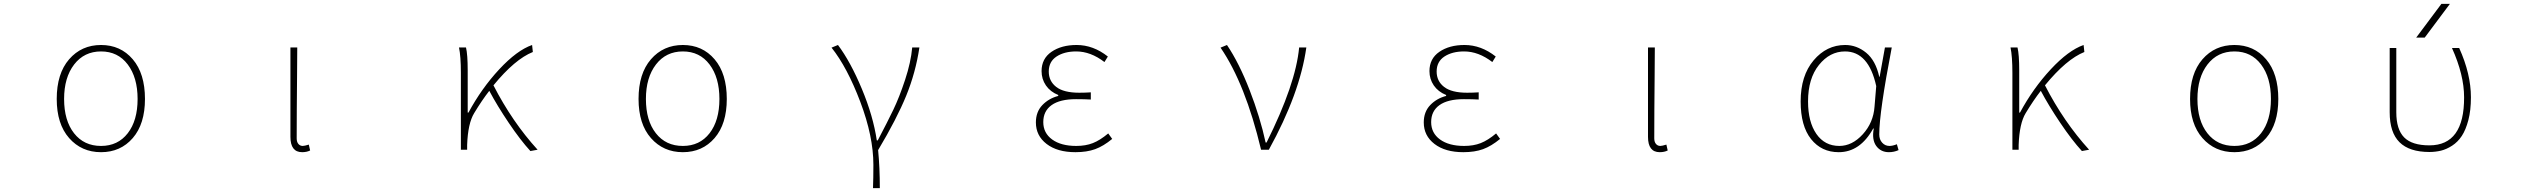

<svg xmlns="http://www.w3.org/2000/svg" viewBox="-20 -772 13040 990"><path d="M272.5 -261.7Q272.5 -392.6 336.4 -466.3Q400.4 -540 501 -540Q601.6 -540 664.6 -466.3Q727.5 -392.6 727.5 -261.7Q727.5 -132.8 664.6 -60.1Q601.6 12.7 501 12.7Q400.4 12.7 336.4 -60.1Q272.5 -132.8 272.5 -261.7ZM501 -19.5Q587.9 -19.5 638.7 -85Q689.5 -150.4 689.5 -261.7Q689.5 -372.1 638.7 -439.5Q587.9 -506.8 501 -506.8Q414.1 -506.8 362.3 -439.5Q310.5 -372.1 310.5 -261.7Q310.5 -150.4 361.8 -85Q413.1 -19.5 501 -19.5Z M1538.1 12.7Q1477.5 12.7 1477.5 -66.4V-527.3H1512.7Q1512.7 -472.7 1511.7 -378.4Q1510.7 -284.2 1510.3 -206.5Q1509.8 -128.9 1509.8 -58.6Q1509.8 -40 1518.6 -29.8Q1527.3 -19.5 1541 -19.5Q1549.8 -19.5 1572.3 -26.4L1579.1 3.9Q1561.5 12.7 1538.1 12.7Z M2752 0 2714.8 6.8Q2663.1 -49.8 2603.5 -138.2Q2543.9 -226.6 2502.9 -303.7Q2464.8 -254.9 2424.8 -188.5Q2392.6 -135.7 2388.7 -24.4V0H2356.4V-396.5Q2356.4 -481.4 2346.7 -527.3H2382.8Q2391.6 -490.2 2391.6 -409.2V-191.4H2395.5Q2462.9 -316.4 2554.2 -414.6Q2645.5 -512.7 2723.6 -540L2727.5 -503.9Q2634.8 -466.8 2524.4 -332Q2621.1 -143.6 2752 0Z M3272.5 -261.7Q3272.5 -392.6 3336.4 -466.3Q3400.4 -540 3501 -540Q3601.6 -540 3664.6 -466.3Q3727.5 -392.6 3727.5 -261.7Q3727.5 -132.8 3664.6 -60.1Q3601.6 12.7 3501 12.7Q3400.4 12.7 3336.4 -60.1Q3272.5 -132.8 3272.5 -261.7ZM3501 -19.5Q3587.9 -19.5 3638.7 -85Q3689.5 -150.4 3689.5 -261.7Q3689.5 -372.1 3638.7 -439.5Q3587.9 -506.8 3501 -506.8Q3414.1 -506.8 3362.3 -439.5Q3310.5 -372.1 3310.5 -261.7Q3310.5 -150.4 3361.8 -85Q3413.1 -19.5 3501 -19.5Z M4516.6 198.2H4481.4Q4483.4 147.5 4483.4 78.1Q4483.4 -68.4 4416 -246.6Q4348.6 -424.8 4267.6 -526.4L4300.8 -540Q4365.2 -454.1 4423.8 -314Q4482.4 -173.8 4501 -47.9H4505.9Q4555.7 -142.6 4586.4 -206.5Q4617.2 -270.5 4647 -360.8Q4676.8 -451.2 4683.6 -527.3H4720.7Q4701.2 -397.5 4652.8 -278.8Q4604.5 -160.2 4507.8 2Q4516.6 91.8 4516.6 198.2Z M5525.4 12.7Q5431.6 12.7 5376.5 -29.8Q5321.3 -72.3 5321.3 -140.6Q5321.3 -195.3 5354.5 -230Q5387.7 -264.6 5436.5 -277.3V-282.2Q5395.5 -298.8 5373 -331.5Q5350.6 -364.3 5350.6 -405.3Q5350.6 -469.7 5401.9 -504.9Q5453.1 -540 5531.2 -540Q5617.2 -540 5692.4 -480.5L5674.8 -452.1Q5603.5 -506.8 5529.3 -506.8Q5467.8 -506.8 5427.7 -480.5Q5387.7 -454.1 5387.7 -403.3Q5387.7 -353.5 5426.3 -323.7Q5464.8 -293.9 5544.9 -293.9Q5577.1 -293.9 5604.5 -295.9V-258.8Q5573.2 -260.7 5528.3 -260.7Q5445.3 -260.7 5402.3 -230Q5359.4 -199.2 5359.4 -142.6Q5359.4 -85.9 5405.3 -52.7Q5451.2 -19.5 5529.3 -19.5Q5578.1 -19.5 5615.2 -34.2Q5652.3 -48.8 5694.3 -84L5714.8 -55.7Q5669.9 -18.6 5627 -2.9Q5584 12.7 5525.4 12.7Z M6522.5 0H6482.4Q6401.4 -339.8 6273.4 -526.4L6306.6 -540Q6369.1 -447.3 6423.3 -307.6Q6477.5 -168 6505.9 -37.1H6510.7Q6661.1 -337.9 6678.7 -527.3H6715.8Q6682.6 -290 6522.5 0Z M7525.4 12.7Q7431.6 12.7 7376.5 -29.8Q7321.3 -72.3 7321.3 -140.6Q7321.3 -195.3 7354.5 -230Q7387.7 -264.6 7436.5 -277.3V-282.2Q7395.5 -298.8 7373 -331.5Q7350.6 -364.3 7350.6 -405.3Q7350.6 -469.7 7401.9 -504.9Q7453.1 -540 7531.2 -540Q7617.2 -540 7692.4 -480.5L7674.8 -452.1Q7603.5 -506.8 7529.3 -506.8Q7467.8 -506.8 7427.7 -480.5Q7387.7 -454.1 7387.7 -403.3Q7387.7 -353.5 7426.3 -323.7Q7464.8 -293.9 7544.9 -293.9Q7577.1 -293.9 7604.5 -295.9V-258.8Q7573.2 -260.7 7528.3 -260.7Q7445.3 -260.7 7402.3 -230Q7359.4 -199.2 7359.4 -142.6Q7359.4 -85.9 7405.3 -52.7Q7451.2 -19.5 7529.3 -19.5Q7578.1 -19.5 7615.2 -34.2Q7652.3 -48.8 7694.3 -84L7714.8 -55.7Q7669.9 -18.6 7627 -2.9Q7584 12.7 7525.4 12.7Z M8538.1 12.7Q8477.5 12.7 8477.5 -66.4V-527.3H8512.7Q8512.7 -472.7 8511.7 -378.4Q8510.7 -284.2 8510.3 -206.5Q8509.8 -128.9 8509.8 -58.6Q8509.8 -40 8518.6 -29.8Q8527.3 -19.5 8541 -19.5Q8549.8 -19.5 8572.3 -26.4L8579.1 3.9Q8561.5 12.7 8538.1 12.7Z M9460.9 12.7Q9372.1 12.7 9318.4 -54.7Q9264.6 -122.1 9264.6 -249Q9264.6 -381.8 9331.5 -460.9Q9398.4 -540 9494.1 -540Q9553.7 -540 9602.5 -500Q9651.4 -460 9669.9 -376H9671.9L9699.2 -527.3H9734.4Q9669.9 -192.4 9669.9 -79.1Q9669.9 -52.7 9685.1 -36.1Q9700.2 -19.5 9722.7 -19.5Q9739.3 -19.5 9760.7 -28.3L9769.5 2Q9746.1 12.7 9719.7 12.7Q9677.7 12.7 9654.3 -19.5Q9630.9 -51.8 9641.6 -109.4H9638.7Q9571.3 12.7 9460.9 12.7ZM9463.9 -19.5Q9530.3 -19.5 9585 -79.6Q9639.6 -139.6 9645.5 -221.7L9654.3 -328.1Q9615.2 -506.8 9493.2 -506.8Q9415 -506.8 9358.9 -437Q9302.7 -367.2 9302.7 -249Q9302.7 -143.6 9345.7 -81.5Q9388.7 -19.5 9463.9 -19.5Z M10752 0 10714.8 6.8Q10663.1 -49.8 10603.5 -138.2Q10543.9 -226.6 10502.9 -303.7Q10464.8 -254.9 10424.8 -188.5Q10392.6 -135.7 10388.7 -24.4V0H10356.4V-396.5Q10356.4 -481.4 10346.7 -527.3H10382.8Q10391.6 -490.2 10391.6 -409.2V-191.4H10395.5Q10462.9 -316.4 10554.2 -414.6Q10645.5 -512.7 10723.6 -540L10727.5 -503.9Q10634.8 -466.8 10524.4 -332Q10621.1 -143.6 10752 0Z M11272.5 -261.7Q11272.5 -392.6 11336.4 -466.3Q11400.4 -540 11501 -540Q11601.6 -540 11664.6 -466.3Q11727.5 -392.6 11727.5 -261.7Q11727.5 -132.8 11664.6 -60.1Q11601.6 12.7 11501 12.7Q11400.4 12.7 11336.4 -60.1Q11272.5 -132.8 11272.5 -261.7ZM11501 -19.5Q11587.9 -19.5 11638.7 -85Q11689.5 -150.4 11689.5 -261.7Q11689.5 -372.1 11638.7 -439.5Q11587.9 -506.8 11501 -506.8Q11414.1 -506.8 11362.3 -439.5Q11310.5 -372.1 11310.5 -261.7Q11310.5 -150.4 11361.8 -85Q11413.1 -19.5 11501 -19.5Z M12438.5 -578.1 12568.4 -752H12612.3L12482.4 -578.1ZM12720.7 -270.5Q12720.7 -203.1 12707.5 -152.8Q12694.3 -102.5 12673.8 -71.3Q12653.3 -40 12624 -21Q12594.7 -2 12565.9 4.9Q12537.1 11.7 12506.8 11.7Q12403.3 11.7 12352.5 -38.6Q12301.8 -88.9 12301.8 -193.4V-524.4H12335.9V-193.4Q12335.9 -104.5 12376.5 -63.5Q12417 -22.5 12506.8 -22.5Q12686.5 -22.5 12685.5 -270.5Q12685.5 -385.7 12623 -524.4H12660.2Q12720.7 -390.6 12720.7 -270.5Z"/></svg>

Font: Gen Shin Gothic Monospace ExtraLight
Style: Regular
Weight: 200
Designer: [Source Han Sans]
Ryoko NISHIZUKA  (kana & ideographs); Paul D. Hunt (Latin, Greek & Cyrillic); Wenlong ZHANG  (bopomofo
Version: Version 1.002.20150607